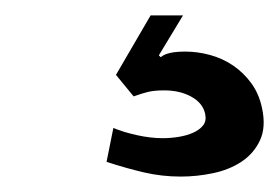

<svg xmlns="http://www.w3.org/2000/svg" viewBox="-20 -20 362 249"><path d="M127 146Q140.1 151.4 157.7 155.3Q175.3 159.2 190.9 159.2Q201.2 159.2 211.7 157.5Q222.2 155.8 230.5 152.1Q238.8 148.4 243.4 142.6Q248 136.7 246.1 127.9Q243.2 113.8 228.3 105.5Q213.4 97.2 192.9 97.2Q180.7 97.2 172.4 99.1Q164.1 101.1 153.3 105L130.4 77.1L175.3 0H217.3L186 51.8L188.5 54.2Q196.3 46.9 220.2 46.9Q236.3 46.9 252.4 51.3Q268.6 55.7 282.2 64.9Q295.9 74.2 305.9 87.9Q315.9 101.6 319.8 120.1Q325.2 145 317.1 162.1Q309.1 179.2 293.2 189.7Q277.3 200.2 256.3 204.6Q235.4 209 214.4 209Q189.9 209 166.7 203.6Q143.6 198.2 118.2 189.9Z"/></svg>

Font: XB Khoramshahr
Style: Oblique
Weight: 400
Italic angle: 12°
Designer: Behnam
Foundry: Irmug
Version: Version 8.005 2009